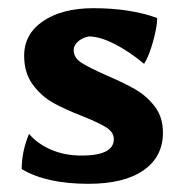

<svg xmlns="http://www.w3.org/2000/svg" viewBox="-20 -438 446 469"><path d="M33 -25Q33 -68 51 -111Q71 -87 104.5 -72.5Q138 -58 179 -58Q258 -58 258 -98Q258 -115 240 -126.5Q222 -138 182 -154Q138 -171 109.5 -187Q81 -203 60 -231.5Q39 -260 39 -302Q39 -355 85.5 -386.5Q132 -418 208 -418Q298 -418 364 -394Q364 -373 354 -337Q344 -301 332 -282Q295 -313 259 -331Q223 -349 197 -349Q181 -346 170.5 -336.5Q160 -327 160 -316Q160 -297 178.5 -285Q197 -273 240 -254Q282 -236 310 -220Q338 -204 358 -178Q378 -152 378 -114Q378 -55 330.5 -22Q283 11 196 11Q93 11 33 -25Z"/></svg>

Font: Mirza SemiBold
Style: Regular
Weight: 600
Designer: Arabic design by Kourosh Beigpour, Latin design by Eduardo Tunni, engineering by Lasse Fister
Version: Version 1.0010g